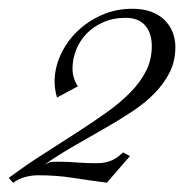

<svg xmlns="http://www.w3.org/2000/svg" viewBox="-57 -615 416 434"><path d="M71.8 -394.5Q66.4 -413.6 66.4 -430.2Q66.4 -461.4 80.1 -491.2Q93.8 -521 117.4 -543.9Q141.1 -566.9 173.1 -581.1Q205.1 -595.2 242.2 -595.2Q266.6 -595.2 284.9 -588.4Q303.2 -581.5 315.2 -569.6Q327.1 -557.6 333.3 -542Q339.4 -526.4 339.4 -508.8Q339.4 -477.1 326.7 -451.7Q314 -426.3 292.5 -404.3Q271 -382.3 241.9 -363Q212.9 -343.8 179.9 -325Q147 -306.2 112.1 -286.1Q77.1 -266.1 43.9 -243.2Q48.8 -245.1 51.5 -246.6Q54.2 -248 56.9 -248.5Q59.6 -249 63.5 -249.3Q67.4 -249.5 75.7 -249.5Q94.2 -249.5 116 -247.8Q137.7 -246.1 161.1 -246.1Q172.9 -246.1 181.6 -248Q190.4 -250 197.3 -253.2Q204.1 -256.3 209.7 -260.7Q215.3 -265.1 221.2 -270.5L236.8 -262.2L184.6 -202.1Q145.5 -207 108.6 -212.9Q71.8 -218.8 28.8 -218.8Q14.6 -218.8 -0.2 -214.8Q-15.1 -210.9 -27.3 -201.7L-37.1 -212.9Q2.9 -242.7 42.5 -267.8Q82 -293 117.9 -316.2Q153.8 -339.4 184.6 -361.3Q215.3 -383.3 238 -406.5Q260.7 -429.7 273.4 -455.1Q286.1 -480.5 286.1 -510.7Q286.1 -540 271.2 -557.4Q256.3 -574.7 227.1 -574.7Q198.7 -574.7 176.3 -564.7Q153.8 -554.7 138.4 -538.6Q123 -522.5 115 -502Q106.9 -481.4 106.9 -460.4Q106.9 -438 119.1 -419.9Z"/></svg>

Font: Dynalight
Style: Regular
Weight: 400
Version: Version 1.000